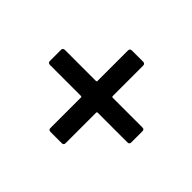

<svg xmlns="http://www.w3.org/2000/svg" viewBox="-106 -667 707 707"><g transform="rotate(-45 248.0 -313.0)"><path d="M209 -111V-266Q209 -270 204 -270H46Q36 -270 36 -280V-339Q36 -349 46 -349H204Q209 -349 209 -353V-514Q209 -525 219 -525H277Q287 -525 287 -514V-353Q287 -349 292 -349H449Q460 -349 460 -339V-280Q460 -270 449 -270H292Q287 -270 287 -266V-111Q287 -101 277 -101H219Q209 -101 209 -111Z"/></g></svg>

Font: Barlow GEO Medium
Style: Regular
Weight: 500
Designer: Jeremy Tribby
Foundry: Tribby Type
Version: Version 1.408